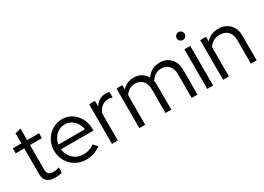

<svg xmlns="http://www.w3.org/2000/svg" viewBox="-12 -1395 2896 2103"><g transform="rotate(-30 1436.5 -343.5)"><path d="M260 10Q195 10 160 -21Q125 -52 125 -111V-438H17V-501H125V-628L198 -647V-501H349V-438H198V-130Q198 -90 216 -72.5Q234 -55 275 -55Q296 -55 312.5 -58Q329 -61 348 -68V-3Q329 4 305.5 7Q282 10 260 10Z M653 9Q581 9 522.5 -25.5Q464 -60 429.5 -119Q395 -178 395 -251Q395 -323 428 -381.5Q461 -440 517 -474.5Q573 -509 642 -509Q709 -509 762.5 -474.5Q816 -440 847.5 -381.5Q879 -323 879 -251V-228H468Q474 -179 499.5 -140Q525 -101 566 -78.5Q607 -56 656 -56Q695 -56 732 -68Q769 -80 794 -102L840 -53Q798 -22 752.5 -6.5Q707 9 653 9ZM470 -287H805Q799 -332 775.5 -367.5Q752 -403 717 -423.5Q682 -444 640 -444Q597 -444 561 -424Q525 -404 501 -368.5Q477 -333 470 -287Z M982 0V-501H1056V-430Q1079 -469 1114.5 -490.5Q1150 -512 1196 -512Q1222 -512 1243 -505V-437Q1230 -442 1217 -444Q1204 -446 1191 -446Q1145 -446 1110.5 -419.5Q1076 -393 1056 -343V0Z M1328 0V-501H1402V-446Q1459 -511 1549 -511Q1602 -511 1643 -486.5Q1684 -462 1707 -420Q1738 -466 1781 -488.5Q1824 -511 1879 -511Q1934 -511 1975 -486.5Q2016 -462 2039.5 -418.5Q2063 -375 2063 -317V0H1990V-302Q1990 -369 1955 -407.5Q1920 -446 1860 -446Q1819 -446 1785 -425.5Q1751 -405 1727 -364Q1729 -353 1730.5 -341.5Q1732 -330 1732 -317V0H1659V-302Q1659 -369 1624 -407.5Q1589 -446 1530 -446Q1490 -446 1457.5 -427.5Q1425 -409 1402 -373V0Z M2187 0V-501H2261V0ZM2224 -597Q2204 -597 2189 -612Q2174 -627 2174 -647Q2174 -668 2189 -682.5Q2204 -697 2224 -697Q2245 -697 2259.5 -682.5Q2274 -668 2274 -647Q2274 -627 2259.5 -612Q2245 -597 2224 -597Z M2387 0V-501H2461V-442Q2520 -511 2619 -511Q2676 -511 2719.5 -486.5Q2763 -462 2787.5 -418.5Q2812 -375 2812 -317V0H2739V-302Q2739 -369 2701.5 -407.5Q2664 -446 2599 -446Q2554 -446 2519 -426Q2484 -406 2461 -369V0Z"/></g></svg>

Font: Red Hat Display Variable
Style: Regular
Weight: 400
Designer: Pentagram, MCKL
Foundry: Pentagram, MCKL
Version: Version 1.021